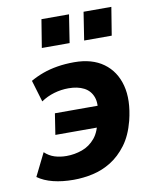

<svg xmlns="http://www.w3.org/2000/svg" viewBox="-84 -796 701 871"><g transform="rotate(-10 267.0 -360.5)"><path d="M185 11Q133 11 91 0.5Q49 -10 20 -31L72 -136Q92 -117 117 -109Q142 -101 172 -101Q209 -101 244 -113.5Q279 -126 304 -156Q329 -186 337 -239L335 -204H138L153 -301H355L343 -258Q356 -309 344.5 -340.5Q333 -372 304 -387Q275 -402 233 -402Q199 -402 166.5 -392.5Q134 -383 106 -364L76 -464Q104 -480 134.5 -491Q165 -502 201 -508Q237 -514 279 -514Q361 -514 413.5 -476Q466 -438 484 -370Q502 -302 479 -209Q462 -143 430 -100.5Q398 -58 358.5 -33.5Q319 -9 274.5 1Q230 11 185 11ZM341 -603 361 -732H489L468 -603ZM146 -603 167 -732H294L274 -603Z"/></g></svg>

Font: Nunito Sans 7pt Condensed ExtraBold
Style: Italic
Weight: 800
Width: 3
Italic angle: -9°
Designer: Vernon Adams
Foundry: Vernon Adams
Version: Version 3.101;gftools[0.9.27]